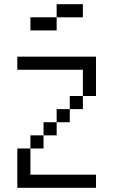

<svg xmlns="http://www.w3.org/2000/svg" viewBox="-20 -895 540 915"><path d="M375 -812.5H250V-875H375ZM62.5 -187.5H125V-62.5H437.5V0H62.5ZM62.5 -625H437.5V-437.5H375V-562.5H62.5ZM125 -250H187.5V-187.5H125ZM125 -812.5H250V-750H125ZM187.5 -312.5H250V-250H187.5ZM250 -375H312.5V-312.5H250ZM312.5 -437.5H375V-375H312.5Z"/></svg>

Font: 寒蝉点阵体 16px
Style: Regular
Weight: 400
Designer: Designed by Warren2060
Foundry: ChillType
Version: Version 1.000